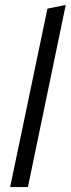

<svg xmlns="http://www.w3.org/2000/svg" viewBox="-20 -757 286 777"><path d="M21 0 172 -722 246 -737 93 0Z"/></svg>

Font: Red Hat Text
Style: Italic
Weight: 300
Italic angle: -12°
Designer: Pentagram, MCKL
Foundry: Pentagram, MCKL
Version: Version 1.023